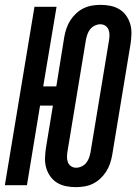

<svg xmlns="http://www.w3.org/2000/svg" viewBox="-33 -763 562 791"><path d="M280 8Q259 8 239 4Q219 0 202.5 -10Q186 -20 174.5 -36Q163 -52 157.5 -71Q152 -90 152.5 -110.5Q153 -131 156 -152L185 -328H132L78 0H-13L109 -735H200L145 -407H199L232 -612Q235 -629 241 -646.5Q247 -664 257 -679.5Q267 -695 281 -708Q295 -721 311.5 -729Q328 -737 346 -740Q364 -743 381 -743Q402 -743 422 -739Q442 -735 458.5 -725Q475 -715 486.5 -699Q498 -683 503.5 -664Q509 -645 508.5 -624.5Q508 -604 505 -583L429 -123Q426 -106 420 -88.5Q414 -71 404 -55.5Q394 -40 380 -27Q366 -14 349.5 -6Q333 2 315 5Q297 8 280 8ZM281 -72Q292 -72 303.5 -77.5Q315 -83 322.5 -92.5Q330 -102 334 -113.5Q338 -125 340 -136L416 -596Q418 -608 418 -619.5Q418 -631 414 -641Q410 -651 401 -657Q392 -663 380 -663Q369 -663 357.5 -657.5Q346 -652 338.5 -642.5Q331 -633 327 -621.5Q323 -610 321 -599L245 -139Q243 -127 243 -115.5Q243 -104 247 -94Q251 -84 260 -78Q269 -72 281 -72Z"/></svg>

Font: Iosevka SS04 Medium
Style: Italic
Weight: 500
Italic angle: -9°
Monospace: yes
Designer: Belleve Invis
Foundry: Belleve Invis
Version: Version 19.0.0; ttfautohint (v1.8.4)